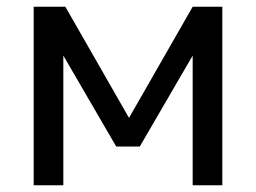

<svg xmlns="http://www.w3.org/2000/svg" viewBox="-20 -550 760 570"><path d="M80 0V-530H174L363 -200L552 -530H640V0H552V-385L395 -115H325L168 -385V0Z"/></svg>

Font: Golos Text
Style: Regular
Weight: 400
Designer: A.Korolkova, Vitaly Kuzmin
Foundry: ParaType Ltd
Version: Version 2.004